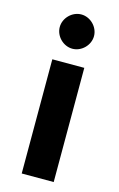

<svg xmlns="http://www.w3.org/2000/svg" viewBox="-112 -764 505 812"><g transform="rotate(15 140.0 -357.5)"><path d="M70 -500V0H210V-500ZM140 -715C100 -715 65 -680 65 -640C65 -600 100 -565 140 -565C180 -565 215 -600 215 -640C215 -680 180 -715 140 -715Z"/></g></svg>

Font: Scada
Style: Bold
Weight: 700
Designer: Jovanny Lemonad
Foundry: Jovanny Lemonad
Version: Version 3.005